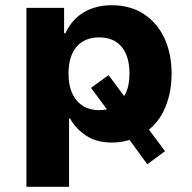

<svg xmlns="http://www.w3.org/2000/svg" viewBox="-20 -534 733 734"><path d="M81 180V-504H225V-407H230Q255 -460 300.5 -487Q346 -514 407 -514Q478 -514 529.5 -480.5Q581 -447 608.5 -388Q636 -329 636 -252Q636 -181 611.5 -123Q587 -65 540 -31L543 -47L611 44L543 94L468 -9L489 -3Q471 3 451 7Q431 11 408 11Q350 11 310 -15Q270 -41 248 -81H244V180ZM359 -113Q372 -113 383 -115Q394 -117 404 -120L397 -105L328 -198L395 -247L464 -154L448 -158Q462 -175 468.5 -199Q475 -223 475 -253Q475 -319 445 -355Q415 -391 359 -391Q303 -391 272.5 -355Q242 -319 242 -253Q242 -187 273 -150Q304 -113 359 -113Z"/></svg>

Font: Nunito Sans 7pt ExtraBold
Style: Regular
Weight: 800
Designer: Vernon Adams
Foundry: Vernon Adams
Version: Version 3.101;gftools[0.9.27]